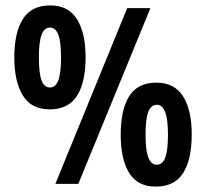

<svg xmlns="http://www.w3.org/2000/svg" viewBox="-20 -681 763 711"><path d="M164 -276Q96 -276 64.5 -327.5Q33 -379 33 -468Q33 -561 65 -611Q97 -661 166 -661Q233 -661 265 -610Q297 -559 297 -469Q297 -376 265 -326Q233 -276 164 -276ZM185 0 451 -651H537L270 0ZM165 -357Q186 -357 196 -383.5Q206 -410 206 -468Q206 -526 196 -552.5Q186 -579 165 -579Q144 -579 134 -552.5Q124 -526 124 -468Q124 -409 134 -383Q144 -357 165 -357ZM557 10Q489 10 458 -41Q427 -92 427 -182Q427 -275 458.5 -325Q490 -375 559 -375Q626 -375 658 -324Q690 -273 690 -183Q690 -90 658 -40Q626 10 557 10ZM560 -71Q582 -71 592 -97.5Q602 -124 602 -182Q602 -240 591.5 -266.5Q581 -293 561 -293Q539 -293 529 -266.5Q519 -240 519 -182Q519 -124 529.5 -97.5Q540 -71 560 -71Z"/></svg>

Font: Noto Sans Telugu ExtraCondensed SemiBold
Style: Regular
Weight: 600
Width: 2
Designer: Jelle Bosma - Monotype Design Team
Foundry: Monotype Imaging Inc.
Version: Version 2.005; ttfautohint (v1.8.4.7-5d5b)